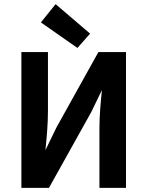

<svg xmlns="http://www.w3.org/2000/svg" viewBox="-20 -905 710 925"><path d="M83 0H216L419 -364C436 -400 454 -435 471 -471C465 -410 459 -348 459 -287V0H587V-654H454L252 -291C234 -254 216 -218 199 -182V-183C205 -241 211 -309 211 -369V-654H83ZM353 -674 414 -743 248 -885 177 -797Z"/></svg>

Font: Source Sans Pro SemBd
Style: Regular
Weight: 700
Designer: Paul D. Hunt
Foundry: Adobe Systems Incorporated
Version: Version 2.020;PS 2.0;hotconv 1.0.86;makeotf.lib2.5.63406